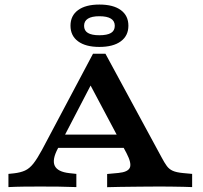

<svg xmlns="http://www.w3.org/2000/svg" viewBox="-20 -801 867 822"><path d="M228.5 -166.8Q202.2 -118.1 214.2 -91.7Q226.3 -65.3 277.1 -59.7L306.9 -56.5V0Q270.6 -1.6 230.7 -2Q190.8 -2.4 150.5 -2.4Q115.8 -2.4 81.1 -2Q46.4 -1.6 16.1 0V-56.5L39.5 -58.9Q67.7 -62.1 86.9 -70.8Q106 -79.4 122.6 -100.3Q139.2 -121.3 159.5 -158.8L378.2 -571H431.4L671.3 -128.2Q683.9 -104.3 694.1 -90.4Q704.2 -76.6 719.8 -69.7Q735.3 -62.8 763.8 -60.1L802.6 -56.5V0Q788.8 -0.8 765.7 -1.2Q742.7 -1.6 718 -2Q693.2 -2.4 674.3 -2.4H670.2H672.1Q648.2 -2.4 617.5 -2.2Q586.7 -2 553.9 -1.6Q521.1 -1.2 491.2 -0.8Q461.3 -0.4 438.7 0.4V-56.1L486.7 -60.5Q528.2 -64.5 536.1 -83.6Q543.9 -102.7 521.8 -145L356.8 -455.6L378.5 -455.2ZM204.7 -168 233 -224.8H527.1L554.1 -168ZM405.3 -600.1Q346.7 -600.1 314.2 -624.1Q281.8 -648 281.8 -691Q281.8 -733.9 314.2 -757.7Q346.7 -781.5 405.5 -781.5Q465.2 -781.5 497.4 -757.7Q529.7 -733.9 529.7 -691Q529.7 -648 497.2 -624.1Q464.7 -600.1 405.3 -600.1ZM405.1 -650.1Q439.1 -650.1 455.3 -660Q471.4 -669.9 471.4 -690.4Q471.4 -710.9 454.9 -721.2Q438.4 -731.5 405.3 -731.5Q373.1 -731.5 356.5 -721.2Q340 -710.9 340 -690.4Q340 -669.8 356.3 -660Q372.7 -650.1 405.1 -650.1Z"/></svg>

Font: Playfair 5pt SemiExpanded Light
Style: Regular
Weight: 300
Width: 6
Designer: Claus Eggers Sørensen
Foundry: Claus Eggers Sørensen
Version: Version 2.203